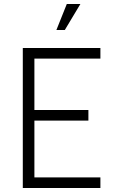

<svg xmlns="http://www.w3.org/2000/svg" viewBox="-20 -940 583 960"><path d="M94 0H482V-53H152V-337H422V-390H152V-647H482V-700H94ZM262 -790H304L382 -920H314Z"/></svg>

Font: Uncut Sans Light
Style: Regular
Weight: 300
Designer: Kasper Nordkvist
Foundry: UNCUT.wtf
Version: Version 1.304;Glyphs 3.2 (3246)